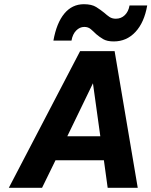

<svg xmlns="http://www.w3.org/2000/svg" viewBox="-20 -893 720 913"><path d="M379 -873Q416 -873 437.5 -859.5Q459 -846 476 -832Q488 -821 500.5 -812.5Q513 -804 531 -804Q556 -804 573.5 -821Q591 -838 596 -867H680Q666 -786 624 -741Q582 -696 521 -696Q489 -696 470.5 -707Q452 -718 437 -731Q424 -744 411.5 -754.5Q399 -765 381 -765Q359 -765 342 -747.5Q325 -730 320 -700H234Q249 -784 286 -828.5Q323 -873 379 -873ZM635 0H492L474 -131H244L180 0H22L361 -650H525ZM422 -497 300 -245H457Z"/></svg>

Font: Overused Grotesk
Style: Bold Italic
Weight: 700
Italic angle: -10°
Version: Version 0.003